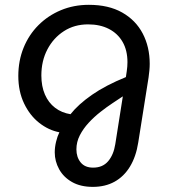

<svg xmlns="http://www.w3.org/2000/svg" viewBox="-20 -542 688 780"><path d="M357.2 217.2Q307.4 217.2 272.8 197.6Q238.2 178 220.3 145.6Q202.4 113.2 202.4 77Q202.4 56 207.8 33.7Q213.2 11.4 221.2 -4.6Q177.4 -13 139.3 -42.9Q101.2 -72.8 77.8 -121.8Q54.4 -170.8 54.4 -233.6Q54.4 -295.2 75.8 -348Q97.2 -400.8 136.2 -439.8Q175.2 -478.8 227.4 -500.6Q279.6 -522.4 340.8 -522.4Q421.2 -522.4 476.3 -491.2Q531.4 -460 559.8 -405.8Q588.2 -351.6 588.2 -282.6Q588.2 -269.8 586.9 -255.9Q585.6 -242 583.6 -227.6L541.6 37Q532.6 94.4 508 134.8Q483.4 175.2 445.4 196.2Q407.4 217.2 357.2 217.2ZM358.4 139Q397.2 139 419.4 112.9Q441.6 86.8 448.4 43.4L479 -150.6Q461.6 -139 437.5 -123.1Q413.4 -107.2 387.8 -87.1Q362.2 -67 340.2 -43.2Q318.2 -19.4 304.3 7.6Q290.4 34.6 290.4 64.8Q290.4 96.4 307.6 117.7Q324.8 139 358.4 139ZM266.4 -78Q298 -118 353.4 -156.6Q408.8 -195.2 491.4 -228.8L495 -253Q496.4 -263 497.1 -271.7Q497.8 -280.4 497.8 -289.4Q497.8 -337.4 478.1 -371.7Q458.4 -406 422.4 -424.5Q386.4 -443 337.8 -443Q282.4 -443 239.7 -415.5Q197 -388 172.5 -341.2Q148 -294.4 148 -235.4Q148 -191.4 162.5 -158Q177 -124.6 203.7 -104.2Q230.4 -83.8 266.4 -78Z"/></svg>

Font: MuseoModerno Thin
Style: Italic
Weight: 100
Italic angle: -9°
Designer: Pablo Cosgaya, Héctor Gatti, Marcela Romero, and the Authors of The MuseoModerno Project.
Foundry: Omnibus-Type Team
Version: Version 1.003